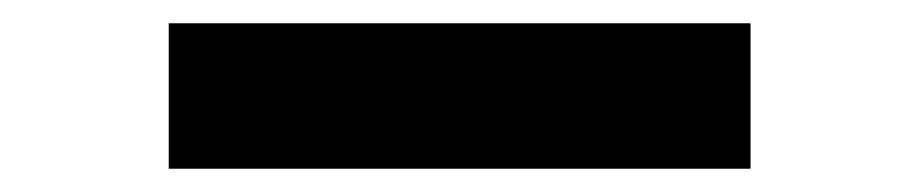

<svg xmlns="http://www.w3.org/2000/svg" viewBox="-20 -20 790 165"><path d="M125 125V0H625V125Z"/></svg>

Font: Silkscreen
Style: Regular
Weight: 400
Designer: Jason Kottke
Foundry: Jason Kottke
Version: Version 1.001; ttfautohint (v1.8.4.7-5d5b)